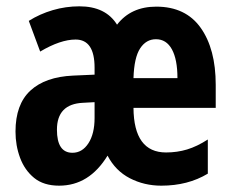

<svg xmlns="http://www.w3.org/2000/svg" viewBox="-20 -577 735 607"><path d="M474 -556Q567 -556 614.5 -489Q662 -422 662 -309V-236H402Q403 -95 505 -95Q540 -95 571.5 -104.5Q603 -114 637 -136V-28Q574 10 490 10Q436 10 390.5 -13.5Q345 -37 320 -85Q262 10 167 10Q118 10 88 -14.5Q58 -39 43.5 -78Q29 -117 29 -161Q29 -247 76 -290.5Q123 -334 211 -338L279 -341V-363Q279 -452 219 -452Q171 -452 107 -414L71 -511Q106 -533 147 -545Q188 -557 231 -557Q314 -557 350 -499Q394 -556 474 -556ZM473 -453Q442 -453 423 -424Q404 -395 402 -330H541Q541 -389 523.5 -421Q506 -453 473 -453ZM242 -252Q160 -248 160 -167Q160 -94 209 -94Q240 -94 259.5 -124Q279 -154 279 -204V-254Z"/></svg>

Font: Noto Sans Arabic ExtCond
Style: Bold
Weight: 700
Width: 2
Designer: Monotype Design Team, Nadine Chahine, Nizar Qandah and Khaled Hosny
Foundry: Monotype Imaging Inc.
Version: Version 2.012; ttfautohint (v1.8.4.7-5d5b)